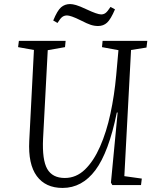

<svg xmlns="http://www.w3.org/2000/svg" viewBox="-20 -911 771 945"><path d="M592 -44 678 -32 674 0H533L526 -12L559 -357H555Q515 -161 449.5 -73.5Q384 14 288 14Q204 14 161 -44.5Q118 -103 124 -218L147 -665L69 -679L73 -710H303L300 -679L215 -664L192 -229Q187 -124 212.5 -79.5Q238 -35 299 -35Q355 -35 398 -76.5Q441 -118 472.5 -189.5Q504 -261 523.5 -351.5Q543 -442 552 -541L563 -664L482 -679L485 -710H705L701 -677L625 -665ZM463 -783Q444 -783 426 -789Q408 -795 381 -809Q351 -824 334.5 -829.5Q318 -835 310 -835Q297 -835 287 -828Q277 -821 263 -798L242 -810Q262 -859 280.5 -875Q299 -891 325 -891Q337 -891 354.5 -886Q372 -881 406 -865Q459 -840 478 -840Q490 -840 499.5 -847Q509 -854 524 -877L546 -865Q525 -816 507 -799.5Q489 -783 463 -783Z"/></svg>

Font: Literata 36pt Light
Style: Italic
Weight: 300
Italic angle: -2°
Designer: Latin by Veronika Burian and Jose Scaglione. Greek by Irene Vlachou. Cyrillic by Vera Evstafieva
Foundry: TypeTogether
Version: Version 3.002